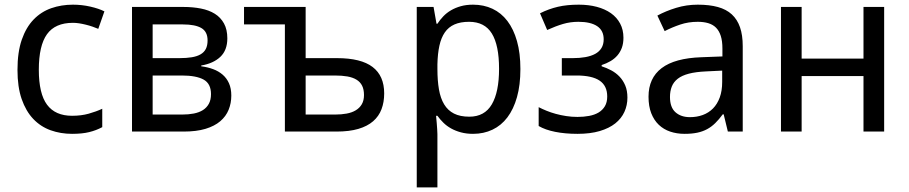

<svg xmlns="http://www.w3.org/2000/svg" viewBox="-20 -566 3909 826"><path d="M290 9.8Q240.7 9.8 197.8 -5.6Q154.8 -21 123 -54.4Q91.3 -87.9 73.2 -139.9Q55.2 -191.9 55.2 -265.1Q55.2 -341.8 73.7 -395.3Q92.3 -448.7 124.8 -482.2Q157.2 -515.6 200.7 -530.8Q244.1 -545.9 293.9 -545.9Q332 -545.9 368.4 -537.6Q404.8 -529.3 429.2 -517.1L402.8 -441.9Q391.6 -446.8 377.9 -451.4Q364.3 -456.1 349.6 -459.7Q335 -463.4 320.8 -465.6Q306.6 -467.8 293.9 -467.8Q217.3 -467.8 182.1 -418.7Q147 -369.6 147 -266.1Q147 -163.1 182.4 -115.5Q217.8 -67.9 290 -67.9Q329.6 -67.9 361.6 -76.9Q393.6 -85.9 419.9 -98.1V-19Q393.6 -4.9 363.5 2.4Q333.5 9.8 290 9.8Z M958 -400.9Q958 -350.1 928 -321.5Q897.9 -293 845.7 -284.2V-280.8Q873 -277.3 896.7 -268.6Q920.4 -259.8 937.7 -244.9Q955.1 -230 965.1 -207.8Q975.1 -185.5 975.1 -154.8Q975.1 -122.1 963.6 -93.8Q952.1 -65.4 927.5 -44.4Q902.8 -23.4 864 -11.7Q825.2 0 770 0H547.9V-536.1H769Q809.6 -536.1 844.2 -529.3Q878.9 -522.5 904.1 -506.8Q929.2 -491.2 943.6 -465.1Q958 -439 958 -400.9ZM887.7 -161.1Q887.7 -206.1 856 -223.6Q824.2 -241.2 761.7 -241.2H636.7V-73.2H763.7Q791 -73.2 813.7 -77.6Q836.4 -82 852.8 -92.3Q869.1 -102.5 878.4 -119.4Q887.7 -136.2 887.7 -161.1ZM873 -392.1Q873 -429.7 846.4 -445.3Q819.8 -460.9 767.1 -460.9H636.7V-315.9H752Q782.2 -315.9 804.7 -319.6Q827.1 -323.2 842.5 -332Q857.9 -340.8 865.5 -355.5Q873 -370.1 873 -392.1Z M1294.9 -315.9H1429.7Q1533.2 -315.9 1583 -277.8Q1632.8 -239.7 1632.8 -164.1Q1632.8 -126.5 1621.3 -96.2Q1609.9 -65.9 1585.2 -44.4Q1560.5 -22.9 1521.7 -11.5Q1482.9 0 1427.7 0H1205.6V-460.9H1029.8V-536.1H1294.9ZM1545.9 -157.2Q1545.9 -181.2 1537.8 -197.3Q1529.8 -213.4 1513.9 -223.1Q1498 -232.9 1474.6 -237.1Q1451.2 -241.2 1419.9 -241.2H1294.9V-73.2H1421.9Q1448.7 -73.2 1471.4 -77.4Q1494.1 -81.5 1510.7 -91.6Q1527.3 -101.6 1536.6 -117.7Q1545.9 -133.8 1545.9 -157.2Z M2015.1 9.8Q1986.3 9.8 1962.9 3.4Q1939.5 -2.9 1920.7 -13.4Q1901.9 -23.9 1887.5 -38.1Q1873 -52.2 1861.8 -67.9H1856Q1857.4 -51.3 1858.9 -36.1Q1859.9 -23.4 1860.8 -10Q1861.8 3.4 1861.8 11.2V240.2H1772.9V-536.1H1845.2L1857.9 -463.9H1861.8Q1873 -481 1887.2 -495.8Q1901.4 -510.7 1920.2 -521.7Q1939 -532.7 1962.4 -539.3Q1985.8 -545.9 2015.1 -545.9Q2061 -545.9 2098.6 -528.3Q2136.2 -510.7 2162.8 -475.8Q2189.5 -440.9 2204.1 -389.2Q2218.8 -337.4 2218.8 -269Q2218.8 -200.2 2204.1 -148.2Q2189.5 -96.2 2162.8 -61Q2136.2 -25.9 2098.6 -8.1Q2061 9.8 2015.1 9.8ZM1998 -472.2Q1960.9 -472.2 1935.3 -460.9Q1909.7 -449.7 1893.8 -426.8Q1877.9 -403.8 1870.4 -369.6Q1862.8 -335.4 1861.8 -289.1V-269Q1861.8 -219.7 1868.4 -181.4Q1875 -143.1 1890.9 -116.9Q1906.7 -90.8 1933.1 -77.4Q1959.5 -64 1999 -64Q2064.9 -64 2095.9 -117.2Q2127 -170.4 2127 -270Q2127 -371.6 2095.9 -421.9Q2064.9 -472.2 1998 -472.2Z M2444.3 -315.9Q2474.1 -315.9 2498.5 -320.3Q2522.9 -324.7 2540.5 -334.2Q2558.1 -343.8 2567.6 -359.4Q2577.1 -375 2577.1 -397Q2577.1 -434.6 2549.1 -453.4Q2521 -472.2 2468.3 -472.2Q2433.6 -472.2 2402.1 -462.9Q2370.6 -453.6 2334 -437L2303.2 -508.8Q2322.8 -518.6 2341.6 -525.4Q2360.4 -532.2 2380.4 -536.9Q2400.4 -541.5 2422.4 -543.7Q2444.3 -545.9 2470.2 -545.9Q2512.2 -545.9 2547.4 -536.6Q2582.5 -527.3 2608.2 -509.3Q2633.8 -491.2 2647.9 -464.6Q2662.1 -438 2662.1 -403.8Q2662.1 -379.4 2655.3 -360.6Q2648.4 -341.8 2636 -327.4Q2623.5 -313 2606.4 -303Q2589.4 -293 2568.4 -286.1V-280.8Q2589.8 -273.9 2609.9 -263.2Q2629.9 -252.4 2645.3 -236.3Q2660.6 -220.2 2669.9 -198.2Q2679.2 -176.3 2679.2 -146Q2679.2 -113.3 2666.3 -84.7Q2653.3 -56.2 2627 -35.2Q2600.6 -14.2 2560.1 -2.2Q2519.5 9.8 2464.4 9.8Q2411.1 9.8 2368.4 1.2Q2325.7 -7.3 2297.4 -23.9V-105Q2312.5 -97.2 2331.1 -89.6Q2349.6 -82 2370.8 -76.2Q2392.1 -70.3 2415.8 -66.7Q2439.5 -63 2464.4 -63Q2491.2 -63 2514.6 -67.4Q2538.1 -71.8 2555.2 -82Q2572.3 -92.3 2582.3 -109.1Q2592.3 -126 2592.3 -150.9Q2592.3 -196.8 2559.8 -219Q2527.3 -241.2 2460 -241.2H2397V-315.9Z M3111.3 0 3093.3 -74.2H3089.4Q3073.2 -52.2 3057.1 -36.4Q3041 -20.5 3022 -10.3Q3002.9 0 2979.5 4.9Q2956.1 9.8 2925.3 9.8Q2891.6 9.8 2863.3 0.2Q2835 -9.3 2814.2 -29.1Q2793.5 -48.8 2781.7 -78.9Q2770 -108.9 2770 -149.9Q2770 -230 2826.4 -272.9Q2882.8 -315.9 2998 -319.8L3087.9 -323.2V-356.9Q3087.9 -389.6 3080.8 -411.6Q3073.7 -433.6 3060.3 -447Q3046.9 -460.4 3027.1 -466.3Q3007.3 -472.2 2981.9 -472.2Q2941.4 -472.2 2906.5 -460.4Q2871.6 -448.7 2839.4 -432.1L2808.1 -499Q2844.2 -518.6 2888.7 -532.2Q2933.1 -545.9 2981.9 -545.9Q3031.7 -545.9 3068.1 -535.9Q3104.5 -525.9 3128.2 -504.2Q3151.9 -482.4 3163.6 -448.7Q3175.3 -415 3175.3 -367.2V0ZM2948.2 -62Q2978 -62 3003.4 -71.3Q3028.8 -80.6 3047.4 -99.4Q3065.9 -118.2 3076.4 -146.7Q3086.9 -175.3 3086.9 -213.9V-262.2L3017.1 -258.8Q2973.1 -256.8 2943.4 -249Q2913.6 -241.2 2895.8 -227.3Q2877.9 -213.4 2870.1 -193.6Q2862.3 -173.8 2862.3 -148.9Q2862.3 -104 2886 -83Q2909.7 -62 2948.2 -62Z M3428.7 -536.1V-314H3694.8V-536.1H3783.7V0H3694.8V-238.8H3428.7V0H3339.8V-536.1Z"/></svg>

Font: Genotype
Style: Regular
Weight: 400
Foundry: Ascender Corporation
Version: Version 1.00